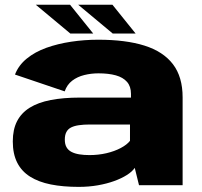

<svg xmlns="http://www.w3.org/2000/svg" viewBox="-20 -760 828 788"><path d="M303 7Q344.5 7 381.5 0.5Q418.5 -6 448.8 -17Q479 -28 500.8 -41.8Q522.5 -55.5 533 -71L550.5 0H729.5V-360.5Q729.5 -444.5 689.8 -496.5Q650 -548.5 573 -572.8Q496 -597 383 -597Q326.5 -597 271.8 -588.8Q217 -580.5 170.2 -563.8Q123.5 -547 89.8 -519.5Q56 -492 41.5 -454L245.5 -385Q255 -412.5 276.2 -428.8Q297.5 -445 325.8 -452Q354 -459 384 -459Q425.5 -459 455.2 -450.8Q485 -442.5 501.2 -424Q517.5 -405.5 517.5 -375V-359.5H308Q240 -359.5 188.2 -349.5Q136.5 -339.5 102 -318Q67.5 -296.5 50 -262.5Q32.5 -228.5 32.5 -179.5Q32.5 -128.5 50.5 -92.8Q68.5 -57 103.5 -35Q138.5 -13 188.5 -3Q238.5 7 303 7ZM347 -123.5Q324.5 -123.5 305.8 -126.5Q287 -129.5 273.5 -136.5Q260 -143.5 253 -155.8Q246 -168 246 -187Q246 -206 252.5 -218.2Q259 -230.5 272 -237Q285 -243.5 304.2 -246.2Q323.5 -249 348 -249H513.5V-182Q501 -166 475.5 -152.5Q450 -139 416.8 -131.2Q383.5 -123.5 347 -123.5ZM442.5 -622.5H536.5L441.5 -740.5H301ZM268.5 -622.5H362.5L267.5 -740.5H127Z"/></svg>

Font: Anybody SemiExpanded ExtraBold
Style: Regular
Weight: 800
Width: 6
Version: Version 1.113;gftools[0.9.25]